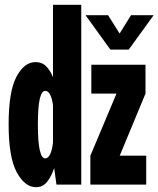

<svg xmlns="http://www.w3.org/2000/svg" viewBox="-20 -770 661 801"><path d="M131 11Q83.5 11 49.8 -51.5Q16 -114 16 -251Q16 -388 48.5 -449.5Q81 -511 128.5 -511Q155.5 -511 173 -493Q190.5 -475 201 -448V-750H319V0H215.5L206 -69Q195.5 -36 177.2 -12.5Q159 11 131 11ZM337 -706.5H431L479 -630L526.5 -706.5H621L517 -563H440.5ZM357 0V-120.5L466 -379.5H361V-500H587V-379.5L479.5 -120.5H590V0ZM138 -251Q138 -177.5 146 -143.2Q154 -109 168 -109Q181 -109 189.5 -127.2Q198 -145.5 201 -175.5V-331.5Q198 -356.5 189.8 -373.8Q181.5 -391 168.5 -391Q154 -391 146 -357.8Q138 -324.5 138 -251Z"/></svg>

Font: Trispace Condensed
Style: Bold
Weight: 700
Width: 3
Designer: Tyler Finck
Foundry: Etcetera Type Company
Version: Version 1.210; ttfautohint (v1.8.3)